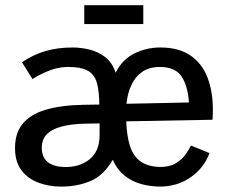

<svg xmlns="http://www.w3.org/2000/svg" viewBox="-20 -689 854 721"><path d="M209.5 11.7Q166 11.7 127.2 -2Q88.4 -15.6 63.5 -45.7Q38.6 -75.7 36.6 -124Q34.2 -185.1 63.5 -222.2Q92.8 -259.3 150.9 -276.6Q209 -293.9 291.5 -295.4L353 -296.4Q352.5 -342.8 345.2 -373Q337.9 -403.3 316.9 -418.9Q295.9 -434.6 254.4 -437Q210.4 -440.4 171.6 -426.3Q132.8 -412.1 102.1 -392.1L62.5 -455.1Q104.5 -483.9 150.9 -497.3Q197.3 -510.7 252.9 -510.7Q283.2 -510.7 315.7 -502.9Q348.1 -495.1 375 -474.6Q401.9 -454.1 414.1 -416Q439.5 -466.3 485.1 -488.5Q530.8 -510.7 581.5 -510.7Q651.4 -510.7 695.1 -480.7Q738.8 -450.7 759 -398.2Q779.3 -345.7 779.3 -279.3Q779.3 -275.9 779.1 -260.7Q778.8 -245.6 777.8 -239.3L454.1 -233.4Q456.1 -177.2 468.5 -139.4Q481 -101.6 508.5 -82.3Q536.1 -63 582 -62Q617.7 -62 640.9 -76.4Q664.1 -90.8 677.5 -109.9Q690.9 -128.9 696.8 -142.6L766.6 -114.3Q746.6 -59.1 697.3 -24.2Q647.9 10.7 583.5 11.7Q543.9 11.7 508.8 1.7Q473.6 -8.3 446.5 -30.5Q419.4 -52.7 403.3 -88.9Q369.1 -29.8 319.6 -9Q270 11.7 209.5 11.7ZM218.8 -62Q276.4 -59.6 315.2 -89.8Q354 -120.1 354 -182.1V-225.6L300.3 -224.6Q248 -223.6 210.4 -213.6Q172.9 -203.6 153.8 -182.6Q134.8 -161.6 137.2 -126.5Q139.2 -96.2 159.9 -79.8Q180.7 -63.5 218.8 -62ZM455.1 -299.3 689.5 -304.2Q685.5 -365.7 661.9 -401.6Q638.2 -437.5 580.1 -437.5Q540 -437.5 513.4 -418.7Q486.8 -399.9 472.7 -368.4Q458.5 -336.9 455.1 -299.3ZM296.4 -598.6V-669.4H518.1V-598.6Z"/></svg>

Font: Pontano Sans SemiBold
Style: Regular
Weight: 600
Designer: Vernon Adams
Foundry: Vernon Adams
Version: Version 2.001